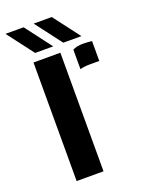

<svg xmlns="http://www.w3.org/2000/svg" viewBox="-176 -844 686 913"><g transform="rotate(-20 167.0 -387.0)"><path d="M248 -494V-592.5Q268.5 -603.5 301 -603.5Q313 -603.5 325.2 -602.5Q337.5 -601.5 345.5 -600.5V-500H302.5Q269.5 -500 248 -494ZM49 0V-600H185V0ZM72 -640 -29.5 -773.5H62L163.5 -640ZM214.5 -640 113 -773.5H204.5L306 -640Z"/></g></svg>

Font: Big Shoulders Stencil Text ExtraBold
Style: Regular
Weight: 800
Designer: Patric King
Foundry: XO Type Co
Version: Version 1.000